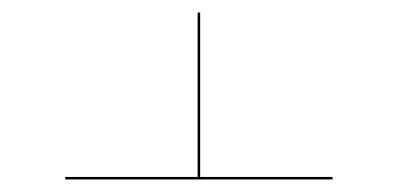

<svg xmlns="http://www.w3.org/2000/svg" viewBox="-20 -537 634 306"><path d="M510 -255V-251H84V-255H295V-517H299V-255Z"/></svg>

Font: FiraGO Four
Style: Regular
Weight: 100
Designer: bBox Type
Foundry: bBox Type GmbH
Version: Version 1.001